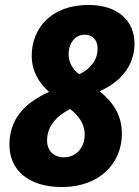

<svg xmlns="http://www.w3.org/2000/svg" viewBox="-20 -745 563 775"><path d="M230 10C383 10 472 -87 472 -205C472 -281 436 -333 382 -377C466 -413 523 -480 523 -569C523 -660 457 -725 337 -725C189 -725 108 -633 108 -520C108 -456 139 -409 178 -374C75 -328 18 -260 18 -161C18 -61 92 10 230 10ZM300 -445C275 -463 257 -492 257 -526C257 -571 283 -605 323 -605C352 -605 374 -585 374 -549C374 -506 349 -469 300 -445ZM237 -110C198 -110 170 -136 170 -178C170 -235 207 -276 263 -305C299 -277 322 -244 322 -201C321 -152 291 -110 237 -110Z"/></svg>

Font: Noto Sans SemiCondensed ExtraBold
Style: Italic
Weight: 800
Width: 4
Italic angle: -12°
Designer: Monotype Design Team
Foundry: Monotype Imaging Inc.
Version: Version 2.013